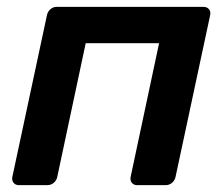

<svg xmlns="http://www.w3.org/2000/svg" viewBox="-20 -540 651 560"><path d="M35 0Q25 0 19.5 -7Q14 -14 16 -24L117 -496Q119 -506 127 -513Q135 -520 145 -520H573Q584 -520 589.5 -513Q595 -506 593 -496L492 -24Q490 -14 482 -7Q474 0 463 0H380Q370 0 364.5 -7Q359 -14 361 -24L444 -414H230L147 -24Q145 -14 137 -7Q129 0 118 0Z"/></svg>

Font: Rubik Light Medium
Style: Italic
Weight: 500
Italic angle: -12°
Version: Version 2.104